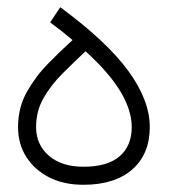

<svg xmlns="http://www.w3.org/2000/svg" viewBox="-20 -510 485 532"><path d="M211 2Q157 2 116.5 -18.5Q76 -39 53 -75Q30 -111 30 -158Q30 -212 54.5 -255.5Q79 -299 114 -334.5Q149 -370 181 -399Q153 -423 119 -448L147 -490Q276 -395 335.5 -313.5Q395 -232 395 -158Q395 -83 346.5 -40.5Q298 2 211 2ZM80 -158Q80 -109 115.5 -78.5Q151 -48 211 -48Q278 -48 311.5 -77Q345 -106 345 -158Q345 -204 314 -256Q283 -308 217 -368Q184 -337 152.5 -305.5Q121 -274 100.5 -238Q80 -202 80 -158Z"/></svg>

Font: Readex Pro ExtraLight
Style: Regular
Weight: 200
Designer: Bonnie Shaver-Troup, Thomas Jockin
Foundry: Lexend
Version: Version 1.203; ttfautohint (v1.8.3)